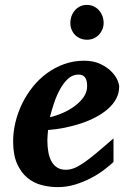

<svg xmlns="http://www.w3.org/2000/svg" viewBox="-20 -746 520 778"><path d="M333 -396Q333 -404.8 331.8 -413.3Q330.6 -421.9 326.9 -428.7Q323.2 -435.5 316.2 -439.7Q309.1 -443.8 297.9 -443.8Q274.4 -443.8 256.1 -427.2Q237.8 -410.6 223.6 -385Q209.5 -359.4 199.2 -328.9Q189 -298.3 182.1 -271Q208 -276.9 234.9 -288.6Q261.7 -300.3 283.4 -316.7Q305.2 -333 319.1 -353Q333 -373 333 -396ZM462.9 -395Q462.9 -368.7 450.9 -346.2Q439 -323.7 418 -305.2Q397 -286.6 368.9 -271.7Q340.8 -256.8 308.8 -246.1Q276.9 -235.4 242.4 -228.5Q208 -221.7 174.8 -219.2Q173.8 -210 172.9 -198.2Q171.9 -186.5 171.9 -178.2Q171.9 -152.3 175.8 -130.4Q179.7 -108.4 188.5 -92.3Q197.3 -76.2 211.7 -67.1Q226.1 -58.1 247.1 -58.1Q263.2 -58.1 279.8 -64.5Q296.4 -70.8 318.4 -85.7Q340.3 -100.6 369.6 -125Q398.9 -149.4 439.9 -185.1V-89.8Q425.3 -75.7 401.9 -57.9Q378.4 -40 348.6 -24.4Q318.8 -8.8 284.7 1.7Q250.5 12.2 213.9 12.2Q181.2 12.2 148.9 3.9Q116.7 -4.4 91.1 -25.4Q65.4 -46.4 49.3 -82.3Q33.2 -118.2 33.2 -173.8Q33.2 -211.9 42.7 -251Q52.2 -290 69.8 -326.2Q87.4 -362.3 112.8 -394Q138.2 -425.8 170.2 -449.2Q202.1 -472.7 240.2 -486.3Q278.3 -500 320.8 -500Q357.4 -500 384.3 -487.8Q411.1 -475.6 428.7 -458.7Q446.3 -441.9 454.6 -424.1Q462.9 -406.2 462.9 -395ZM399.9 -652.8Q399.9 -639.2 394.8 -626.7Q389.6 -614.3 380.6 -605Q371.6 -595.7 359.4 -590.3Q347.2 -585 333 -585Q318.4 -585 305.9 -590.1Q293.5 -595.2 284.4 -604.2Q275.4 -613.3 270.3 -625.7Q265.1 -638.2 265.1 -652.8Q265.1 -668 270 -681.2Q274.9 -694.3 283.7 -704.3Q292.5 -714.4 304.7 -720.2Q316.9 -726.1 332 -726.1Q346.7 -726.1 359.1 -720.5Q371.6 -714.8 380.6 -704.8Q389.6 -694.8 394.8 -681.4Q399.9 -668 399.9 -652.8Z"/></svg>

Font: Charis SIL Phon
Style: Bold Italic
Weight: 700
Italic angle: -11°
Foundry: SIL International
Version: Version 5.000